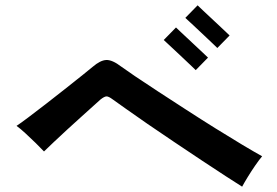

<svg xmlns="http://www.w3.org/2000/svg" viewBox="-20 -855 1040 720"><path d="M888 -155Q866 -169 825.5 -195Q785 -221 735 -254.5Q685 -288 632.5 -323Q580 -358 533 -390.5Q486 -423 451.5 -447.5Q417 -472 403 -482Q387 -494 379 -493.5Q371 -493 357 -482Q351 -477 332 -459.5Q313 -442 286.5 -418.5Q260 -395 232.5 -369.5Q205 -344 181.5 -322Q158 -300 145 -287Q133 -300 114 -318.5Q95 -337 75.5 -355Q56 -373 42 -383Q56 -392 86.5 -415Q117 -438 154.5 -467Q192 -496 228.5 -525Q265 -554 292 -575.5Q319 -597 327 -604Q356 -629 378.5 -630Q401 -631 435 -605Q450 -594 486 -569.5Q522 -545 572 -512.5Q622 -480 677.5 -444Q733 -408 787.5 -374Q842 -340 888 -312.5Q934 -285 963 -269Q952 -256 937.5 -235Q923 -214 909.5 -192Q896 -170 888 -155ZM795 -675Q793 -677 781 -688.5Q769 -700 752 -716Q735 -732 718 -748Q701 -764 689 -775Q677 -786 675 -788L721 -835Q724 -832 741.5 -815.5Q759 -799 781 -778.5Q803 -758 820.5 -741.5Q838 -725 841 -722ZM714 -592Q712 -594 700 -605.5Q688 -617 671 -633Q654 -649 637 -665Q620 -681 608 -692Q596 -703 594 -705L640 -752Q643 -749 660.5 -732.5Q678 -716 700 -695.5Q722 -675 739.5 -658.5Q757 -642 760 -639Z"/></svg>

Font: Zen Kaku Gothic Antique
Style: Bold
Weight: 700
Designer: Yoshimichi Ohira
Foundry: Positype
Version: Version 1.001